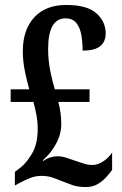

<svg xmlns="http://www.w3.org/2000/svg" viewBox="-20 -744 491 774"><path d="M326 10Q294 10 271.5 2Q249 -6 229 -14Q207 -23 189 -29Q171 -35 146 -35Q123 -35 100.5 -26Q78 -17 58 -6L40 4V-51L62 -68Q85 -85 108.5 -124Q132 -163 132 -223Q132 -253 127 -279.5Q122 -306 115 -333H23V-384H98Q89 -415 80.5 -456Q72 -497 72 -538Q72 -624 118 -674Q164 -724 247 -724Q331 -724 368.5 -690.5Q406 -657 406 -609Q406 -576 384 -558Q362 -540 313 -540Q313 -573 308 -602.5Q303 -632 288 -651Q273 -670 244 -670Q174 -670 174 -546Q174 -501 183 -456.5Q192 -412 201 -384H341V-333H215Q227 -289 227 -243Q227 -204 206.5 -165.5Q186 -127 153 -98L155 -95Q168 -105 183 -109.5Q198 -114 212 -114Q229 -114 248 -108Q267 -102 283 -96Q299 -91 316.5 -85Q334 -79 352 -79Q374 -79 395.5 -93Q417 -107 432 -129V-59Q422 -45 407.5 -29Q393 -13 373 -1.5Q353 10 326 10Z"/></svg>

Font: Noto Serif Tamil ExtraCondensed SemiBold
Style: Regular
Weight: 600
Width: 2
Designer: Indian Type Foundry, Tom Grace, and the Monotype Design Team
Foundry: Monotype Imaging Inc.
Version: Version 2.004; ttfautohint (v1.8.4.7-5d5b)